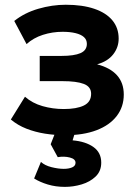

<svg xmlns="http://www.w3.org/2000/svg" viewBox="-20 -542 568 788"><path d="M247.5 13Q205 13 164.5 6.5Q124 0 88.2 -14Q52.5 -28 24.5 -51.5L82.5 -145Q112.5 -118.5 154.5 -106.5Q196.5 -94.5 241.5 -94.5Q294.5 -94.5 324.2 -109Q354 -123.5 354 -157Q354 -186 324.2 -197.5Q294.5 -209 235.5 -209H143V-312.5H231.5Q284.5 -312.5 310.5 -324Q336.5 -335.5 336.5 -362Q336.5 -379 324.5 -389.8Q312.5 -400.5 290 -406Q267.5 -411.5 237 -411.5Q195 -411.5 156 -399Q117 -386.5 89 -361L38.5 -456Q80.5 -489.5 137.2 -506Q194 -522.5 250 -522.5Q318 -522.5 366.8 -506Q415.5 -489.5 441.2 -458.5Q467 -427.5 467 -383.5Q467 -347.5 444.5 -318.8Q422 -290 378.5 -278Q432.5 -264 460.2 -233Q488 -202 488 -154Q488 -103.5 459 -65.8Q430 -28 376 -7.5Q322 13 247.5 13ZM246.5 225Q208.5 225 176.2 215.2Q144 205.5 120 190.5L148 122.5Q163.5 137 191.2 144Q219 151 241.5 151Q262 151 276 145Q290 139 290 126Q290 110.5 266.8 104.5Q243.5 98.5 217 103L188 50L215.5 -20H294.5L278 34Q331 38.5 363.2 61.2Q395.5 84 395.5 125.5Q395.5 160.5 372.5 182.5Q349.5 204.5 315.2 214.8Q281 225 246.5 225Z"/></svg>

Font: Geologica Cursive SemiBold
Style: Regular
Weight: 600
Designer: Sindre Bremnes, Frode Helland
Foundry: Monokrom Skriftforlag AS
Version: Version 1.010;gftools[0.9.28]